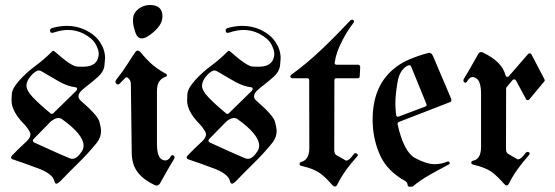

<svg xmlns="http://www.w3.org/2000/svg" viewBox="-20 -714 2182 755"><path d="M189.5 -605Q217.3 -612.3 243.2 -612.3Q280.8 -612.3 314.9 -596.7Q353.5 -578.1 373.3 -548.1Q393.1 -518.1 393.1 -485.8Q393.1 -482.4 392.3 -474.9Q391.6 -467.3 390.6 -455.6Q387.7 -432.1 365.7 -412.1Q354.5 -402.3 345.7 -395Q336.9 -387.7 329.3 -381.8Q321.8 -376 315.2 -370.6Q308.6 -365.2 302.2 -359.4Q288.6 -347.2 288.6 -335.4Q288.6 -325.7 298.3 -317.4Q364.7 -259.8 371.1 -234.9Q377.4 -210 377.4 -198.7Q377.4 -173.8 360.4 -152.3Q326.7 -110.8 289.6 -74.5Q252.4 -38.1 215.8 0Q206.5 8.3 201.7 8.3Q196.3 8.3 193.8 -2Q187.5 -28.8 136.7 -49.3Q110.8 -59.1 84 -68.8Q57.1 -78.6 28.8 -87.9Q23.4 -90.3 23.4 -94.2Q23.4 -97.2 27.3 -102.5Q54.2 -130.4 83 -156.7Q99.6 -171.9 99.6 -185.1Q99.6 -187.5 98.9 -190.7Q98.1 -193.8 95.2 -199Q92.3 -204.1 86.9 -211.4Q81.5 -218.8 71.8 -229Q25.4 -276.9 25.4 -319.3Q25.4 -320.3 25.6 -326.2Q25.9 -332 26.4 -343.3Q27.3 -366.2 57.1 -398.9Q85.4 -430.2 120.1 -455.6Q154.8 -481.4 186 -512.7Q187.5 -514.2 189.5 -514.2Q192.4 -514.2 196.3 -510.3Q261.7 -452.1 284.2 -452.1Q295.4 -451.7 301 -451.7Q306.6 -451.7 307.1 -451.7Q349.1 -451.7 362.3 -477.5Q368.2 -490.2 368.2 -502.4Q368.2 -517.6 356.4 -540Q344.2 -562.5 309.1 -581.5Q279.8 -596.2 247.6 -596.2Q221.7 -596.2 192.4 -586.4Q189 -585 185.1 -585Q178.7 -585 177.7 -589.1Q176.8 -593.3 176.8 -594.7Q176.8 -602.5 189.5 -605ZM178.7 -268.1Q181.2 -266.1 184.1 -266.1Q187 -266.1 189.5 -268.6L280.3 -357.4Q283.2 -361.3 283.2 -364.3Q283.2 -365.2 282.2 -367.9Q281.2 -370.6 275.4 -371.1Q248 -374 213.9 -392.6Q186.5 -408.2 170.7 -417.5Q154.8 -426.8 149.4 -430.2Q138.2 -437 133.8 -437Q119.6 -437 100.6 -414.6Q84 -395 84 -376.5Q84 -358.4 108.4 -332.3Q132.8 -306.2 178.7 -268.1ZM111.3 -166.5Q109.4 -163.1 109.4 -160.6Q109.4 -156.7 114.3 -153.8Q149.4 -137.7 183.8 -122.1Q218.3 -106.4 253.4 -91.8Q259.3 -89.4 264.2 -89.4Q283.2 -89.4 302.2 -119.6Q308.6 -129.4 308.6 -141.6Q308.6 -185.1 222.2 -246.6Q216.8 -250 209.5 -250Q197.3 -250 180.2 -236.8Z M568.8 -694.3Q618.7 -694.3 618.7 -650.4Q618.7 -648.4 618.7 -646.5Q618.7 -644.5 618.2 -642.1Q615.2 -615.7 585.4 -589.4Q555.7 -563 538.1 -563H537.6Q519.5 -563 511.7 -588.4Q502.9 -614.3 502.9 -633.8Q502.9 -636.2 502.9 -638.2Q502.9 -640.1 503.4 -642.1Q504.9 -664.1 525.4 -679.7Q545.4 -694.3 568.8 -694.3ZM494.6 -382.3Q494.6 -391.6 491.7 -397.5Q483.4 -410.2 477.5 -410.2Q474.6 -410.2 471.7 -406.7L452.1 -386.7Q447.8 -381.8 443.4 -381.8Q440.4 -381.8 437.3 -384.8Q434.1 -387.7 434.1 -391.6Q434.1 -397 439.5 -403.8Q461.4 -430.7 478.3 -457.5Q495.1 -484.4 513.2 -510.7Q517.1 -515.1 521.5 -515.1Q526.4 -515.1 531.2 -510.3Q541.5 -497.6 551.5 -486.8Q561.5 -476.1 571.3 -466.8Q590.3 -448.2 627 -426.8Q636.2 -423.3 636.2 -418.5Q636.2 -418 635.5 -415Q634.8 -412.1 629.4 -411.6Q616.7 -406.7 606.9 -394.8Q597.2 -382.8 597.2 -355V-148.4Q597.2 -98.6 615.7 -87.4Q623 -83 629.9 -83Q642.1 -83 650.9 -98.1Q653.8 -104 658.2 -104Q660.2 -104 663.3 -101.8Q666.5 -99.6 666.5 -95.7Q666.5 -91.8 662.6 -85.4Q647.9 -62 635.3 -39.3Q622.6 -16.6 609.4 6.8Q603.5 15.6 595.7 15.6Q591.8 15.6 586.4 12.7Q542 -8.3 520 -38.6Q498 -68.8 498 -114.7Z M879.9 -605Q907.7 -612.3 933.6 -612.3Q971.2 -612.3 1005.4 -596.7Q1043.9 -578.1 1063.7 -548.1Q1083.5 -518.1 1083.5 -485.8Q1083.5 -482.4 1082.8 -474.9Q1082 -467.3 1081.1 -455.6Q1078.1 -432.1 1056.2 -412.1Q1044.9 -402.3 1036.1 -395Q1027.3 -387.7 1019.8 -381.8Q1012.2 -376 1005.6 -370.6Q999 -365.2 992.7 -359.4Q979 -347.2 979 -335.4Q979 -325.7 988.8 -317.4Q1055.2 -259.8 1061.5 -234.9Q1067.9 -210 1067.9 -198.7Q1067.9 -173.8 1050.8 -152.3Q1017.1 -110.8 980 -74.5Q942.9 -38.1 906.2 0Q897 8.3 892.1 8.3Q886.7 8.3 884.3 -2Q877.9 -28.8 827.1 -49.3Q801.3 -59.1 774.4 -68.8Q747.6 -78.6 719.2 -87.9Q713.9 -90.3 713.9 -94.2Q713.9 -97.2 717.8 -102.5Q744.6 -130.4 773.4 -156.7Q790 -171.9 790 -185.1Q790 -187.5 789.3 -190.7Q788.6 -193.8 785.6 -199Q782.7 -204.1 777.3 -211.4Q772 -218.8 762.2 -229Q715.8 -276.9 715.8 -319.3Q715.8 -320.3 716.1 -326.2Q716.3 -332 716.8 -343.3Q717.8 -366.2 747.6 -398.9Q775.9 -430.2 810.5 -455.6Q845.2 -481.4 876.5 -512.7Q877.9 -514.2 879.9 -514.2Q882.8 -514.2 886.7 -510.3Q952.1 -452.1 974.6 -452.1Q985.8 -451.7 991.5 -451.7Q997.1 -451.7 997.6 -451.7Q1039.6 -451.7 1052.7 -477.5Q1058.6 -490.2 1058.6 -502.4Q1058.6 -517.6 1046.9 -540Q1034.7 -562.5 999.5 -581.5Q970.2 -596.2 938 -596.2Q912.1 -596.2 882.8 -586.4Q879.4 -585 875.5 -585Q869.1 -585 868.2 -589.1Q867.2 -593.3 867.2 -594.7Q867.2 -602.5 879.9 -605ZM869.1 -268.1Q871.6 -266.1 874.5 -266.1Q877.4 -266.1 879.9 -268.6L970.7 -357.4Q973.6 -361.3 973.6 -364.3Q973.6 -365.2 972.7 -367.9Q971.7 -370.6 965.8 -371.1Q938.5 -374 904.3 -392.6Q877 -408.2 861.1 -417.5Q845.2 -426.8 839.8 -430.2Q828.6 -437 824.2 -437Q810.1 -437 791 -414.6Q774.4 -395 774.4 -376.5Q774.4 -358.4 798.8 -332.3Q823.2 -306.2 869.1 -268.1ZM801.8 -166.5Q799.8 -163.1 799.8 -160.6Q799.8 -156.7 804.7 -153.8Q839.8 -137.7 874.3 -122.1Q908.7 -106.4 943.8 -91.8Q949.7 -89.4 954.6 -89.4Q973.6 -89.4 992.7 -119.6Q999 -129.4 999 -141.6Q999 -185.1 912.6 -246.6Q907.2 -250 899.9 -250Q887.7 -250 870.6 -236.8Z M1294.4 -124.5Q1294.4 -109.9 1301.8 -104.5L1336.9 -84.5Q1338.9 -82.5 1341.8 -82.5Q1353 -82.5 1371.1 -107.9Q1373.5 -111.8 1377.4 -111.8Q1379.9 -111.8 1383.5 -109.6Q1387.2 -107.4 1387.2 -104.5Q1387.2 -101.6 1383.8 -98.1Q1331.5 -40.5 1305.2 14.2Q1301.3 19.5 1296.4 19.5Q1292.5 19.5 1287.1 14.2Q1260.3 -17.6 1236.3 -34.2Q1212.4 -50.8 1166.5 -61.5Q1158.7 -63 1158.4 -66.2Q1158.2 -69.3 1158.2 -69.8Q1158.2 -75.2 1164.1 -77.1Q1196.3 -85.4 1196.3 -131.8V-132.3V-132.8V-133.3L1195.8 -397.5V-397.9V-398.4Q1195.8 -406.2 1188.5 -406.2H1130.9Q1124.5 -406.2 1122.1 -411.6Q1121.6 -412.6 1121.6 -414.1Q1121.6 -418 1126.5 -420.9Q1155.8 -441.9 1185.5 -466.8Q1215.3 -491.7 1246.1 -521Q1276.9 -550.3 1304.2 -578.1Q1331.5 -606 1356.4 -632.3Q1360.4 -636.7 1364.3 -636.7Q1366.7 -636.7 1369.4 -634.8Q1372.1 -632.8 1372.1 -629.9Q1372.1 -627 1369.1 -623Q1357.9 -608.9 1346.7 -591.1Q1335.4 -573.2 1324.2 -550.8Q1301.3 -505.9 1296.4 -469.7Q1295.9 -468.3 1295.9 -466.3Q1295.9 -464.4 1296.9 -462.4Q1299.8 -459.5 1303.7 -459.5H1388.2Q1391.6 -459.5 1394 -457Q1396.5 -453.1 1396.5 -450.7L1394.5 -414.1Q1394 -406.2 1386.2 -406.2H1301.8Q1294.9 -406.2 1294.9 -397.9Z M1583 13.7Q1582.5 2.4 1570.8 -3.9Q1560.1 -9.3 1551.3 -15.6Q1495.1 -53.7 1472.2 -108.9Q1448.7 -164.1 1445.8 -225.1Q1445.3 -230 1445.3 -234.4Q1445.3 -238.8 1445.3 -243.7Q1445.3 -368.7 1521 -437Q1550.3 -463.4 1587.6 -479.5Q1625 -495.6 1664.6 -505.9Q1666 -506.3 1668 -506.3Q1677.2 -506.3 1682.6 -493.7L1752.9 -328.6Q1754.9 -324.2 1754.9 -320.3Q1754.9 -314.5 1749.5 -312H1748.5L1548.3 -234.4Q1543.5 -232.4 1543.5 -227.1V-226.1V-225.6V-225.1Q1567.9 -116.7 1611.8 -92.8Q1656.7 -68.4 1689.5 -68.4Q1712.9 -68.4 1735.4 -77.1Q1739.3 -79.1 1742.2 -79.1Q1746.1 -79.1 1747.3 -76.4Q1748.5 -73.7 1748.5 -72.3Q1748.5 -69.3 1744.1 -66.9Q1704.6 -46.4 1668.7 -25.9Q1632.8 -5.4 1604.5 18.1Q1600.6 20.5 1595.7 20.5Q1593.8 20.5 1588.4 19.8Q1583 19 1583 13.7ZM1537.6 -262.2Q1538.1 -258.3 1540.3 -256.6Q1542.5 -254.9 1544.4 -254.9Q1545.4 -254.9 1548.3 -255.9L1652.3 -294.9Q1657.7 -297.4 1657.7 -301.3Q1657.7 -302.2 1656.7 -305.2L1597.2 -451.2Q1595.2 -457.5 1589.4 -457.5Q1584.5 -457.5 1579.6 -454.1Q1550.8 -437 1543 -390.1Q1539.1 -366.2 1536.9 -345.7Q1534.7 -325.2 1534.7 -308.1Q1534.7 -285.2 1537.6 -262.2Z M1969.7 -129.4Q1969.7 -113.8 1977.5 -109.4L2012.7 -88.9Q2015.1 -87.4 2017.1 -87.4Q2028.8 -87.4 2046.9 -112.8Q2049.8 -116.7 2054.2 -116.7Q2056.6 -116.7 2059.8 -115.2Q2063 -113.8 2063 -110.4Q2063 -107.9 2059.1 -103Q2007.3 -45.4 1980.5 9.3Q1977.1 15.1 1971.7 15.1Q1967.8 15.1 1962.4 9.3Q1935.5 -22 1911.6 -39.1Q1888.2 -55.2 1841.8 -66.4Q1833 -68.8 1833 -74.2Q1833 -79.6 1839.4 -82Q1871.6 -87.4 1871.6 -136.7V-137.2V-137.7V-138.2V-344.7Q1871.6 -394.5 1853 -405.8Q1844.7 -411.1 1838.4 -411.1Q1826.7 -411.1 1817.9 -395.5Q1814 -388.7 1810.1 -388.7Q1808.1 -388.7 1805.2 -390.9Q1802.2 -393.1 1802.2 -397.5Q1802.2 -401.4 1806.2 -407.7Q1820.3 -430.2 1833.3 -453.6Q1846.2 -477.1 1859.9 -500.5Q1865.2 -509.3 1872.1 -509.3Q1877 -509.3 1881.8 -505.9Q1954.1 -471.2 1967.8 -418Q1969.2 -413.1 1971.9 -412.4Q1974.6 -411.6 1975.6 -411.6Q1979.5 -411.6 1981.4 -415L2056.6 -501.5Q2059.6 -504.4 2063 -504.4Q2064 -504.4 2064.9 -504.4Q2067.9 -503.4 2069.8 -500L2121.1 -401.9Q2122.1 -398.9 2122.1 -398.4Q2122.1 -395.5 2120.1 -393.6L2061.5 -323.2Q2058.6 -320.3 2055.2 -320.3Q2054.7 -320.3 2052.2 -320.6Q2049.8 -320.8 2048.3 -324.7L2008.8 -397.9Q2006.8 -400.9 2004.4 -401.4Q2002 -401.9 2001.5 -401.9Q1998 -401.9 1995.1 -398.9L1972.2 -371.1Q1970.2 -369.1 1970.2 -366.2Z"/></svg>

Font: UnifrakturMaguntia sl
Style: Regular
Weight: 400
Designer: j. 'mach' wust, based on a font by Peter Wiegel, original typeface by Carl Albert Fahrenwaldt 1901
Version: Version 2010-11-24